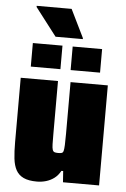

<svg xmlns="http://www.w3.org/2000/svg" viewBox="-59 -924 642 975"><g transform="rotate(5 261.5 -436.5)"><path d="M166 8Q124 8 98.5 -4Q73 -16 60 -39.5Q47 -63 43 -98.5Q39 -134 39 -182V-510H229V-240Q229 -207 229.5 -188Q230 -169 233 -160Q236 -151 242.5 -148.5Q249 -146 261 -146Q273 -146 279.5 -148Q286 -150 288.5 -159Q291 -168 292 -189Q293 -210 293 -247V-510H483V0H299L295 -57H286Q273 -33 254 -19Q235 -5 212.5 1.5Q190 8 166 8ZM85 -571V-691H236V-571ZM288 -571V-691H438V-571ZM197 -733 88 -875V-881H266L336 -738V-733Z"/></g></svg>

Font: Saira SemiCondensed Black
Style: Regular
Weight: 900
Width: 4
Designer: Hector Gatti with collaboration of the Omnibus-Type team
Foundry: Omnibus-Type
Version: Version 1.101